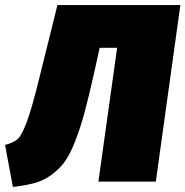

<svg xmlns="http://www.w3.org/2000/svg" viewBox="-58 -718 733 759"><path d="M655 -698 558 0H331L405 -529H336L313 -425Q292 -332 276 -272.5Q260 -213 239.5 -160.5Q219 -108 198.5 -79.5Q178 -51 147 -28Q116 -5 80.5 5Q45 15 -7 21L-38 -145Q-3 -154 13 -169.5Q29 -185 49 -239Q69 -293 99 -416L169 -698Z"/></svg>

Font: Fira Sans Ultra
Style: Italic
Weight: 950
Italic angle: -8°
Designer: Carrois Corporate & Edenspiekermann AG
Foundry: Carrois Corporate GbR & Edenspiekermann AG
Version: Version 4.203;PS 004.203;hotconv 1.0.88;makeotf.lib2.5.64775